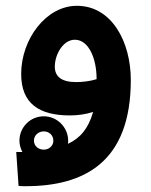

<svg xmlns="http://www.w3.org/2000/svg" viewBox="-20 -386 519 662"><path d="M68 256C272 256 431 172 431 -110C431 -241 366 -366 245 -366C139 -366 53 -251 53 -131C53 -28 116 12 221 12C248 12 276 8 301 0C285 57 256 91 214 110C215 107 215 103 215 99C215 53 177 15 131 15C84 15 47 53 47 99C47 113 51 126 57 138C50 138 43 138 36 138L44 255C56 256 57 256 68 256ZM169 -156C169 -199 198 -249 238 -249C287 -249 313 -182 313 -115V-113C291 -106 265 -103 242 -103C191 -103 169 -123 169 -156ZM131 130C112 130 97 117 97 99C97 81 112 67 131 67C149 67 164 80 164 99C164 117 149 130 131 130Z"/></svg>

Font: Noto Sans Arabic UI SmBd
Style: Regular
Weight: 600
Designer: Monotype Design Team, Nadine Chahine and Nizar Qandah
Foundry: Monotype Imaging Inc.
Version: Version 2.010